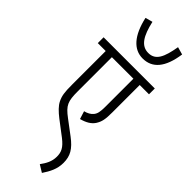

<svg xmlns="http://www.w3.org/2000/svg" viewBox="-342 -903 1098 1098"><g transform="rotate(45 207.0 -353.5)"><path d="M387 -870 341 -883C325 -789 303 -739 244 -739C186 -739 156 -789 135 -882L91 -870C117 -752 171 -694 243 -694C321 -694 370 -750 387 -870ZM414 -575V-622H0V-575H64V-302C64 -240 68 -216 82 -187C94 -162 118 -139 150 -114L238 -47C283 -12 294 13 294 50C294 89 277 119 255 149L299 176C326 135 346 98 346 48C346 -8 325 -44 268 -87L183 -151C123 -196 114 -218 114 -301V-575H288V-350C288 -307 284 -289 271 -273C260 -259 241 -249 220 -244L235 -196C273 -206 301 -222 317 -247C334 -274 339 -297 339 -354V-575Z"/></g></svg>

Font: Noto Sans Devanagari UI ExtraCondensed Light
Style: Regular
Weight: 300
Width: 2
Designer: Jelle Bosma - Monotype Design Team
Foundry: Monotype Imaging Inc.
Version: Version 2.004